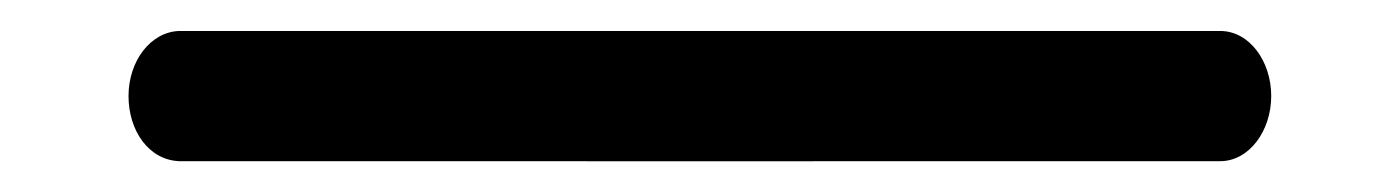

<svg xmlns="http://www.w3.org/2000/svg" viewBox="-20 -725 904 124"><path d="M95.9 -705C77.3 -704.5 63 -685.6 63 -663C63 -640.8 75.9 -621.6 95.9 -620.9C96.3 -620.8 767.9 -620.9 768 -620.9C786.7 -620.9 801 -640.4 801 -663C801 -685.5 786.9 -705 768 -705Z"/></svg>

Font: Hi.
Style: Bold
Weight: 400
Designer: Mew Too, Robert Jablonski
Foundry: Cannot Into Space Fonts
Version: Version 1.996